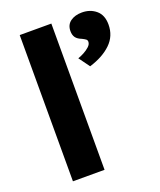

<svg xmlns="http://www.w3.org/2000/svg" viewBox="-138 -826 761 913"><g transform="rotate(-20 243.0 -370.0)"><path d="M72 0V-740H232V0ZM336 -486 296 -541Q309 -545 326 -554Q343 -563 355.5 -574.5Q368 -586 368 -599Q368 -607 362 -611.5Q356 -616 344 -622Q323 -630 314 -642.5Q305 -655 305 -675Q305 -707 328 -723.5Q351 -740 386 -740Q428 -740 457 -715.5Q486 -691 486 -643Q486 -585 445.5 -546Q405 -507 336 -486Z"/></g></svg>

Font: Lexend
Style: Bold
Weight: 700
Designer: Bonnie Shaver-Troup, Thomas Jockin
Foundry: Lexend
Version: Version 1.007; ttfautohint (v1.8.3)